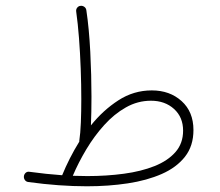

<svg xmlns="http://www.w3.org/2000/svg" viewBox="-20 -632 759 662"><path d="M62.5 -24.9Q63.5 -31.7 68.8 -36.4Q74.2 -41 82 -39.6Q139.6 -31.7 194.3 -27.8Q206.1 -56.6 220.9 -85.9Q235.8 -115.2 253.4 -143.6Q253.4 -145 253.4 -146.5Q257.3 -172.4 258.8 -209.5Q260.3 -246.6 260.3 -290.5Q260.3 -340.8 258.3 -395Q256.3 -449.2 252.4 -500.2Q248.5 -551.3 242.7 -592.3Q241.7 -600.1 246.3 -605.7Q251 -611.3 257.3 -611.8Q264.6 -612.8 270.8 -608.4Q276.9 -604 277.8 -596.2Q287.1 -534.2 291.3 -452.9Q295.4 -371.6 295.4 -298.3Q295.4 -271.5 294.9 -246.6Q294.4 -221.7 293.5 -199.7Q335.4 -252 388.2 -286.1Q440.9 -320.3 503.4 -320.3Q565.4 -320.3 606.2 -283.4Q647 -246.6 647 -183.6Q647 -128.9 617.9 -91.8Q588.9 -54.7 537.8 -32.2Q486.8 -9.8 420.7 0.2Q354.5 10.3 279.8 10.3Q184.6 10.3 77.6 -4.4Q69.8 -5.4 65.7 -11.5Q61.5 -17.6 62.5 -24.9ZM500.5 -284.7Q454.6 -284.7 414.1 -261.7Q373.5 -238.8 339.4 -200.9Q305.2 -163.1 277.8 -117.4Q250.5 -71.8 231 -25.9Q256.8 -24.9 281.2 -24.9Q347.7 -24.9 407.2 -33Q466.8 -41 512.7 -59.3Q558.6 -77.6 585 -107.7Q611.3 -137.7 611.3 -181.6Q611.3 -228 580.1 -256.3Q548.8 -284.7 500.5 -284.7Z"/></svg>

Font: Mikhak-DS2-FD ExtraLight
Style: Regular
Weight: 200
Designer: Amin Abedi
Version: Version 3.2